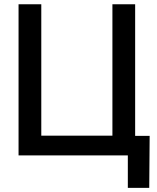

<svg xmlns="http://www.w3.org/2000/svg" viewBox="-20 -748 756 924"><path d="M630.4 0H69.3V-727.5H178.7V-95.2H521V-727.5H630.4ZM595.2 156.2V0H557.1V-94.2H700.2L698.2 156.2Z"/></svg>

Font: Inter 28pt Medium
Style: Regular
Weight: 500
Designer: Rasmus Andersson
Foundry: rsms
Version: Version 4.001;git-66647c0bb